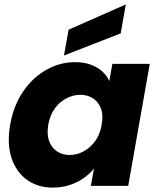

<svg xmlns="http://www.w3.org/2000/svg" viewBox="-20 -850 719 878"><path d="M26.6 -280.1Q42.1 -368.3 86.3 -432.3Q130.4 -496.3 192.5 -531.1Q254.6 -565.8 322.9 -565.8Q365.1 -565.8 395.9 -554.1Q426.8 -542.5 447.9 -523.2Q469 -504 479.9 -479.5L493.9 -557.9H664.9L566.3 0H395.3L409.8 -79.4Q390.4 -54.8 362 -35.1Q333.7 -15.4 298.2 -3.7Q262.6 7.9 220.9 7.9Q153 7.9 103.7 -27.5Q54.4 -62.9 32.7 -127.4Q11.1 -191.9 26.6 -280.1ZM444.8 -279.2Q453.2 -323.4 441.5 -354Q429.7 -384.7 404.7 -400.7Q379.7 -416.6 347.3 -416.6Q315.3 -416.6 284.5 -400.9Q253.6 -385.2 231.3 -355Q209 -324.8 200.7 -280.1Q193.3 -235.9 204.8 -204.8Q216.3 -173.6 241.3 -157.4Q266.2 -141.2 298.2 -141.2Q330.6 -141.2 361.3 -157.2Q391.9 -173.2 414.7 -204.1Q437.5 -235 444.8 -279.2ZM293.8 -714.2 555.3 -829.8 532 -697.4 272.5 -596.3Z"/></svg>

Font: Poppins Variable
Style: Italic
Weight: 100
Italic angle: -10°
Designer: Jonny Pinhorn
Foundry: Indian Type Foundry
Version: Version 6.000